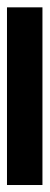

<svg xmlns="http://www.w3.org/2000/svg" viewBox="176 -1078 139 536"><g transform="rotate(90 245.0 -809.5)"><path d="M493 -760H-3V-859H493Z"/></g></svg>

Font: Noto Sans Lao UI SemCond
Style: Bold
Weight: 700
Width: 4
Designer: Monotype Design Team
Foundry: Monotype Imaging Inc.
Version: Version 2.000; ttfautohint (v1.8.4.7-5d5b)